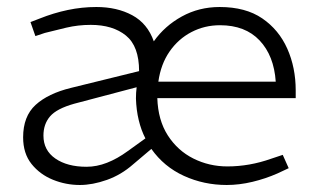

<svg xmlns="http://www.w3.org/2000/svg" viewBox="-20 -521 910 548"><path d="M208 7Q168 7 131 -8Q94 -23 70 -53Q46 -83 46 -129Q46 -189 81.5 -221.5Q117 -254 182 -270L377 -318Q377 -389 339.5 -419.5Q302 -450 239 -450Q203 -450 169 -442Q135 -434 108 -427L81 -418L67 -458L93 -468Q133 -484 173.5 -492.5Q214 -501 255 -501Q314 -501 357.5 -477.5Q401 -454 419 -403Q450 -447 499 -474Q548 -501 607 -501Q681 -501 728.5 -468.5Q776 -436 800 -382Q824 -328 824 -263V-241H429Q431 -178 459 -134.5Q487 -91 532 -68.5Q577 -46 629 -46Q692 -46 754 -68L787 -79L804 -41L772 -26Q738 -11 700.5 -2Q663 7 627 7Q562 7 505 -19Q448 -45 412 -96L360 -52Q326 -22 285 -7.5Q244 7 208 7ZM227 -45Q256 -45 285.5 -56.5Q315 -68 345 -90L395 -126Q383 -149 376 -178Q369 -207 368 -240Q368 -248 368.5 -256.5Q369 -265 370 -272L192 -225Q142 -211 123 -189Q104 -167 104 -134Q104 -92 138 -68.5Q172 -45 227 -45ZM432 -288H767Q762 -362 721 -405.5Q680 -449 608 -449Q564 -449 526.5 -429.5Q489 -410 464 -374Q439 -338 432 -288Z"/></svg>

Font: REM Medium ExtraLight
Style: Regular
Weight: 250
Version: Version 1.005;gftools[0.9.28]